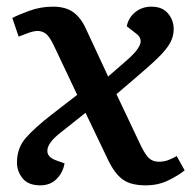

<svg xmlns="http://www.w3.org/2000/svg" viewBox="-20 -543 586 577"><path d="M305 -313 359 -360Q391 -387 400 -407.5Q409 -428 388 -443L361 -464Q366 -490 386.5 -506.5Q407 -523 435 -523Q468 -523 485 -502.5Q502 -482 502 -456Q502 -434 491.5 -414.5Q481 -395 455.5 -370Q430 -345 385 -307L330 -260L403 -106Q417 -77 428.5 -67Q440 -57 457 -57Q473 -57 486 -62Q499 -67 511 -74L535 -31Q515 -15 485 -0.5Q455 14 418 14Q373 14 349 -3.5Q325 -21 306 -60L237 -204L159 -142Q125 -115 122.5 -93Q120 -71 149 -61L174 -52Q169 -24 150 -5Q131 14 101 14Q65 14 48 -7Q31 -28 31 -55Q31 -98 57.5 -128.5Q84 -159 137 -200L212 -258L140 -410Q127 -436 116 -443Q105 -450 93 -450Q82 -450 65 -444Q48 -438 36 -433L17 -489Q34 -498 68 -510.5Q102 -523 139 -523Q177 -523 200 -506.5Q223 -490 238 -457Z"/></svg>

Font: Literata 12pt Medium
Style: Italic
Weight: 500
Italic angle: -2°
Designer: Latin by Veronika Burian and Jose Scaglione. Greek by Irene Vlachou. Cyrillic by Vera Evstafieva
Foundry: TypeTogether
Version: Version 3.002